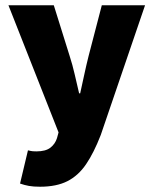

<svg xmlns="http://www.w3.org/2000/svg" viewBox="-20 -520 582 728"><path d="M132 188Q107 188 90 185Q73 182 56 176L86 50Q98 53 104.5 53.5Q111 54 118 54Q153 54 171 40Q189 26 196 4L202 -18L12 -500H184L244 -308Q255 -274 263 -239Q271 -204 280 -166H284Q292 -202 299.5 -237Q307 -272 316 -308L366 -500H530L362 -8Q336 59 306.5 102.5Q277 146 235.5 167Q194 188 132 188Z"/></svg>

Font: Source Sans 3 ExtraLight Black
Style: Regular
Weight: 900
Version: Version 3.052;hotconv 1.1.0;makeotfexe 2.6.0